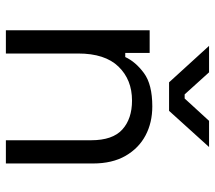

<svg xmlns="http://www.w3.org/2000/svg" viewBox="-59 -672 731 653"><g transform="rotate(90 306.5 -345.5)"><path d="M83 0V-489H160V-406H174Q190 -441 228.5 -469.5Q267 -498 342 -498Q397 -498 440.5 -475Q484 -452 510 -407Q536 -362 536 -296V0H457V-290Q457 -363 420.5 -396Q384 -429 322 -429Q251 -429 206.5 -383Q162 -337 162 -246V0ZM260 -555 136 -691H226L301 -608H315L391 -691H480L357 -555Z"/></g></svg>

Font: Space Grotesk
Style: Regular
Weight: 400
Designer: Florian Karsten
Foundry: Florian Karsten
Version: Version 2.000